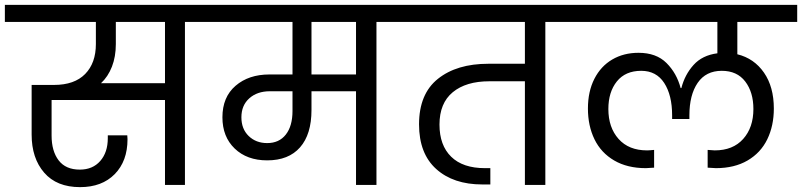

<svg xmlns="http://www.w3.org/2000/svg" viewBox="-47 -760 3296 789"><path d="M846 -670H713V0H631V-349H165V-203Q165 -139 194 -101Q223 -63 281 -63Q334 -63 365 -98.5Q396 -134 396 -192V-204H476Q477 -197 477 -188Q477 -98 424.5 -44.5Q372 9 282 9Q186 9 134.5 -50.5Q83 -110 83 -207V-411H175Q259 -411 303 -456Q347 -501 347 -579V-670H-27V-740H846ZM631 -670H429V-579Q429 -527 413 -486Q397 -445 368 -418H631Z M1631 -670H1500V0H1416V-385H1233V-308Q1233 -208 1186 -154.5Q1139 -101 1051 -101Q968 -101 917.5 -149.5Q867 -198 867 -278Q867 -361 921 -407.5Q975 -454 1060 -454H1155V-670H792V-740H1631ZM1416 -670H1233V-454H1416ZM1155 -385H1062Q1010 -385 977.5 -356Q945 -327 945 -278Q945 -230 975 -201Q1005 -172 1051 -172Q1100 -172 1127.5 -207Q1155 -242 1155 -304Z M2326 -670H2194V0H2110V-426H1964Q1868 -426 1813.5 -381Q1759 -336 1759 -248Q1759 -163 1807 -116Q1855 -69 1946 -69H1968V-2H1935Q1816 -2 1745.5 -65.5Q1675 -129 1675 -249Q1675 -374 1752.5 -436Q1830 -498 1960 -498H2110V-670H1578V-740H2326Z M2983 -670V-537Q3052 -520 3092.5 -461.5Q3133 -403 3133 -314Q3133 -243 3106 -187.5Q3079 -132 3025 -100.5Q2971 -69 2895 -69Q2887 -69 2861 -71V-144Q2883 -142 2890 -142Q2965 -142 3007 -189Q3049 -236 3049 -312Q3049 -381 3015.5 -425Q2982 -469 2919 -469Q2854 -469 2820 -419.5Q2786 -370 2786 -286V-271H2715V-286Q2715 -369 2682.5 -419Q2650 -469 2588 -469Q2523 -469 2488 -425.5Q2453 -382 2453 -312Q2453 -236 2495 -189Q2537 -142 2612 -142Q2621 -142 2641 -144V-71Q2615 -69 2607 -69Q2531 -69 2477 -100.5Q2423 -132 2396 -187.5Q2369 -243 2369 -314Q2369 -384 2395.5 -436Q2422 -488 2469 -515.5Q2516 -543 2577 -543Q2650 -543 2692 -501Q2734 -459 2750 -398H2753Q2767 -453 2803 -493Q2839 -533 2901 -541V-670H2272V-740H3229V-670Z"/></svg>

Font: DVN-Poppins
Style: Regular
Weight: 400
Designer: Ninad Kale (Devanagari), Jonny Pinhorn (Latin)
Foundry: Indian Type Foundry
Version: 4.004